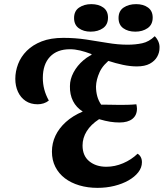

<svg xmlns="http://www.w3.org/2000/svg" viewBox="-20 -886 791 928"><path d="M451 22Q404 22 363.5 10Q323 -2 293.5 -24.5Q264 -47 247.5 -79.5Q231 -112 231 -153Q231 -194 248 -230Q265 -266 298 -296Q331 -326 380 -347Q349 -366 333 -397.5Q317 -429 318 -470Q318 -503 335.5 -536Q353 -569 383.5 -595Q414 -621 452 -633L521 -605Q478 -574 461.5 -537.5Q445 -501 444 -468Q444 -443 450 -421Q456 -399 469 -380Q480 -380 496.5 -380Q513 -380 530 -379.5Q547 -379 559 -379Q575 -379 597.5 -379.5Q620 -380 639 -382Q640 -377 641 -372Q642 -367 642 -361Q642 -329 620 -311.5Q598 -294 558 -294Q535 -294 512.5 -297.5Q490 -301 459 -310Q419 -284 399 -251.5Q379 -219 379 -183Q379 -133 411.5 -106.5Q444 -80 494 -80Q535 -80 575 -97Q615 -114 645 -143Q655 -137 660.5 -126.5Q666 -116 666 -102Q666 -76 648.5 -53.5Q631 -31 601 -14Q571 3 532.5 12.5Q494 22 451 22ZM162 -382Q128 -382 104 -398Q80 -414 67 -442Q54 -470 54 -505Q54 -541 67.5 -576.5Q81 -612 109.5 -640.5Q138 -669 181.5 -686Q225 -703 286 -703Q343 -703 396.5 -695Q450 -687 500 -678.5Q550 -670 597 -670Q635 -670 667.5 -677Q700 -684 728 -711Q739 -700 745.5 -685Q752 -670 751 -654Q751 -632 739.5 -611.5Q728 -591 704 -578Q680 -565 641 -565Q610 -565 574.5 -572.5Q539 -580 501 -592.5Q463 -605 423 -621L421 -625Q392 -636 367 -642Q342 -648 318 -648Q256 -648 221.5 -611.5Q187 -575 187 -509Q187 -481 194 -454Q201 -427 216 -400Q205 -391 191 -386.5Q177 -382 162 -382ZM634 -733Q599 -733 576 -749.5Q553 -766 553 -799Q553 -833 577.5 -849.5Q602 -866 638 -866Q673 -866 695.5 -849.5Q718 -833 718 -801Q718 -767 693.5 -750Q669 -733 634 -733ZM418 -733Q384 -733 361 -749.5Q338 -766 338 -799Q338 -833 362.5 -849.5Q387 -866 421 -866Q457 -866 479.5 -849.5Q502 -833 502 -801Q502 -767 478 -750Q454 -733 418 -733Z"/></svg>

Font: Sansita Swashed Light Medium
Style: Regular
Weight: 500
Version: Version 1.003